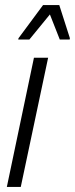

<svg xmlns="http://www.w3.org/2000/svg" viewBox="-20 -738 296 758"><path d="M7 0 114 -510H170L62 0ZM52 -582 53 -587 150 -718H214L256 -587L255 -582H216L177 -681L96 -582Z"/></svg>

Font: Saira Condensed Light
Style: Italic
Weight: 300
Width: 3
Italic angle: -12°
Designer: Hector Gatti with collaboration of the Omnibus-Type team
Foundry: Omnibus-Type
Version: Version 1.101